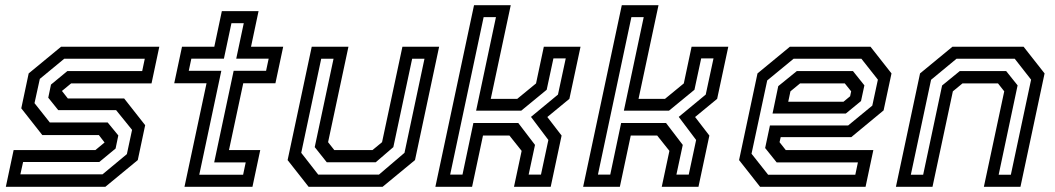

<svg xmlns="http://www.w3.org/2000/svg" viewBox="-20 -720 4066 740"><path d="M2.5 0 32.5 -141.5H347.5L384.5 -172L384 -169.5L361 -199.5H143L62 -302.5L90.5 -437L215.5 -540H594L564 -398.5H254L217 -368L217.5 -371L241.5 -340.5H458.5L539.5 -237.5L511 -103L386 0ZM58.5 -48H375L469 -126L489 -219.5L427.5 -295.5H204.5L166 -343.5L176.5 -394L239.5 -446H528L538 -493.5H227.5L133.5 -416L113 -322.5L172 -248H395L436 -198L425.5 -147.5L362.5 -95.5H69Z M691 0 776 -399H651.5L681.5 -540H806L835 -677H976.5L947.5 -540H1071.5L1041.5 -399H917.5L862.5 -141.5H983L953 0ZM748 -46.5H917L927 -94H805.5L880.5 -447H1005.5L1015.5 -494H890.5L919.5 -630.5H872L843 -494H717.5L707.5 -447H833Z M1169.5 0 1088.5 -103 1181.5 -540H1323L1244.5 -172L1268.5 -141.5H1415.5L1452.5 -172L1531 -540H1672.5L1579.5 -103L1454.5 0ZM1206.5 -47H1440.5L1539 -131L1616 -493.5H1568.5L1496 -153L1428 -94.5H1239.5L1193 -153L1265.5 -493.5H1218L1141 -131Z M1658 0 1807 -700H1948.5L1871.5 -339H1973.5L2046 -398.5L2076 -540H2217.5L2174.5 -339L2089.5 -269L2144.5 -197.5L2102.5 0H1961L1990.5 -138.5L1943.5 -197.5H1841.5L1799.5 0ZM1715 -47H1762.5L1804.5 -246H1977.5L2042 -161.5L2017.5 -47H2065L2093.5 -180.5L2026.5 -269.5L2130.5 -355.5L2160.5 -495H2113L2087 -374L1989 -293.5H1815L1891.5 -654H1844Z M2227.5 0 2376.5 -700H2518L2441 -339H2543L2615.5 -398.5L2645.5 -540H2787L2744 -339L2659 -269L2714 -197.5L2672 0H2530.5L2560 -138.5L2513 -197.5H2411L2369 0ZM2284.5 -47H2332L2374 -246H2547L2611.5 -161.5L2587 -47H2634.5L2663 -180.5L2596 -269.5L2700 -355.5L2730 -495H2682.5L2656.5 -374L2558.5 -293.5H2384.5L2461 -654H2413.5Z M3335 -540 3416 -437 3385.5 -294.5 3261 -191.5H2989L2984.5 -172L3008.5 -141.5H3346L3316 0H2909.5L2828.5 -103L2899.5 -437L3024.5 -540ZM3267.5 -446 3311.5 -391 3298.5 -330.5 3240 -282.5H2957.5L2979.5 -388L3051 -446ZM3300 -493.5H3038.5L2937 -410L2876.5 -127.5L2940.5 -46.5H3276.5L3286.5 -94H2973.5L2929 -149.5L2947.5 -236.5H3249L3342 -313L3363.5 -413ZM3236 -398.5H3063.5L3026.5 -368L3018 -328H3231L3256.5 -349L3260.5 -368Z M3433 0 3526 -437 3651 -540H3925L4006 -437L3913 0H3772L3850.5 -368L3826.5 -398.5H3689.5L3652.5 -368L3574 0ZM3490.5 -46.5H3538L3611 -390.5L3679 -446H3858L3902 -391L3829 -46.5H3876L3954 -413L3891 -493.5H3666.5L3568.5 -412.5Z"/></svg>

Font: Tourney Medium
Style: Italic
Weight: 500
Italic angle: -12°
Version: Version 1.015